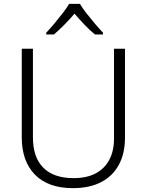

<svg xmlns="http://www.w3.org/2000/svg" viewBox="-20 -967 762 997"><path d="M629 -252Q629 -171 597.5 -112Q566 -53 505.5 -21.5Q445 10 359 10Q230 10 161.5 -60Q93 -130 93 -254V-714H151V-254Q151 -150 205 -96Q259 -42 362 -42Q430 -42 476.5 -66.5Q523 -91 547.5 -137Q572 -183 572 -248V-714H629ZM395 -947Q407 -926 428.5 -898.5Q450 -871 473 -844Q496 -817 515 -797V-788H473Q446 -810 418.5 -839Q391 -868 367 -896Q343 -868 315 -839.5Q287 -811 260 -788H220V-797Q239 -817 261.5 -844Q284 -871 305.5 -898.5Q327 -926 339 -947Z"/></svg>

Font: Noto Sans Georgian Light
Style: Regular
Weight: 300
Version: Version 2.002